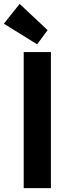

<svg xmlns="http://www.w3.org/2000/svg" viewBox="-57 -968 347 988"><path d="M205 -700H65V0H205ZM188 -813 44 -948 -37 -846 134 -740Z"/></svg>

Font: Righteous
Style: Regular
Weight: 400
Designer: Astigmatic (AOETI)
Foundry: Astigmatic (AOETI)
Version: Version 1.000